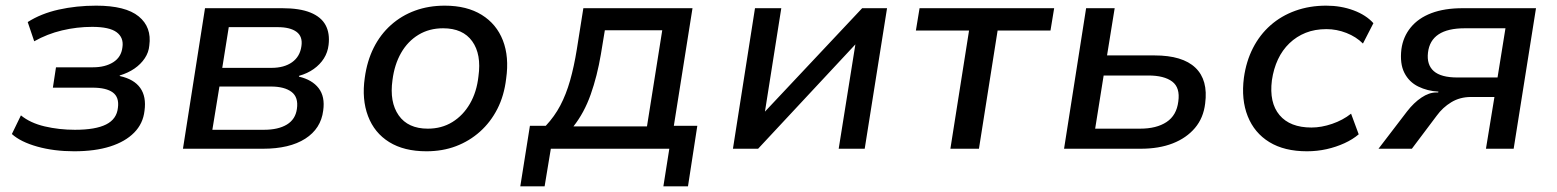

<svg xmlns="http://www.w3.org/2000/svg" viewBox="-20 -526 5508 679"><path d="M242 9Q171 9 112 -7.5Q53 -24 22 -52L54 -118Q87 -91 138 -79Q189 -67 245 -67Q318 -67 355.5 -86Q393 -105 397 -145Q402 -182 379 -199Q356 -216 307 -216H167L178 -288H309Q352 -288 380.5 -306Q409 -324 413 -359Q418 -393 392.5 -412Q367 -431 306 -431Q252 -431 199.5 -418.5Q147 -406 101 -380L78 -448Q125 -478 187.5 -492Q250 -506 320 -506Q424 -506 470.5 -468Q517 -430 508 -365Q506 -341 492 -320Q478 -299 455.5 -283.5Q433 -268 403 -259L404 -257Q454 -246 476 -215Q498 -184 491 -134Q486 -89 454.5 -57Q423 -25 369.5 -8Q316 9 242 9Z M627 0 705 -497H978Q1040 -497 1078 -481.5Q1116 -466 1131.5 -437Q1147 -408 1142 -367Q1139 -341 1125.5 -319.5Q1112 -298 1089.5 -282Q1067 -266 1038 -258L1037 -255Q1084 -244 1107 -214Q1130 -184 1123 -135Q1115 -71 1059.5 -35.5Q1004 0 910 0ZM731 -67H913Q964 -67 994.5 -85.5Q1025 -104 1030 -141Q1036 -182 1011 -201Q986 -220 938 -220H756ZM766 -286H940Q985 -286 1013 -306Q1041 -326 1046 -363Q1051 -397 1028.5 -413.5Q1006 -430 962 -430H789Z M1488 9Q1409 9 1356.5 -23.5Q1304 -56 1281.5 -115.5Q1259 -175 1270 -251Q1278 -310 1301.5 -357Q1325 -404 1362.5 -437.5Q1400 -471 1448 -488.5Q1496 -506 1553 -506Q1631 -506 1683.5 -473.5Q1736 -441 1758.5 -383Q1781 -325 1770 -248Q1763 -188 1739 -141Q1715 -94 1677.5 -60.5Q1640 -27 1592.5 -9Q1545 9 1488 9ZM1493 -71Q1542 -71 1580 -94.5Q1618 -118 1642 -159.5Q1666 -201 1672 -256Q1683 -334 1650 -380Q1617 -426 1547 -426Q1498 -426 1460 -403Q1422 -380 1398.5 -339Q1375 -298 1368 -243Q1357 -165 1390 -118Q1423 -71 1493 -71Z M1820 133 1854 -81H1910Q1941 -114 1961.5 -153Q1982 -192 1996 -241Q2010 -290 2020 -352L2043 -497H2429L2363 -81H2446L2413 133H2326L2347 0H1928L1906 133ZM2008 -79H2268L2322 -419H2119L2105 -334Q2092 -257 2069 -192Q2046 -127 2008 -79Z M2572 0 2650 -497H2743L2685 -130H2684L3029 -497H3117L3038 0H2946L3005 -369L2661 0Z M3341 0 3407 -418H3219L3232 -497H3708L3695 -418H3508L3442 0Z M3743 0 3821 -497H3922L3895 -330H4063Q4162 -330 4207.5 -286.5Q4253 -243 4242 -160Q4236 -109 4206 -73.5Q4176 -38 4127.5 -19Q4079 0 4014 0ZM3853 -71H4012Q4070 -71 4105.5 -94.5Q4141 -118 4147 -167Q4154 -216 4125.5 -237.5Q4097 -259 4041 -259H3883Z M4602 9Q4522 9 4469 -23.5Q4416 -56 4392.5 -115Q4369 -174 4379 -251Q4387 -309 4411 -356Q4435 -403 4473 -436.5Q4511 -470 4561 -488Q4611 -506 4670 -506Q4722 -506 4766.5 -489.5Q4811 -473 4837 -444L4800 -372Q4776 -396 4741.5 -409.5Q4707 -423 4671 -423Q4630 -423 4597.5 -410Q4565 -397 4540 -373Q4515 -349 4499.5 -316Q4484 -283 4478 -242Q4468 -163 4505 -119Q4542 -75 4618 -75Q4653 -75 4691 -88Q4729 -101 4758 -124L4785 -51Q4764 -33 4734.5 -19.5Q4705 -6 4671.5 1.5Q4638 9 4602 9Z M4855 0 4956 -132Q4980 -163 5007 -181Q5034 -199 5059 -199H5066L5067 -202Q5028 -204 4995.5 -220Q4963 -236 4946.5 -268.5Q4930 -301 4936 -352Q4942 -396 4969 -429Q4996 -462 5042 -479.5Q5088 -497 5153 -497H5412L5333 0H5235L5265 -183H5182Q5143 -183 5112.5 -164.5Q5082 -146 5061 -117L4973 0ZM5134 -252H5276L5304 -426H5160Q5100 -426 5067.5 -404.5Q5035 -383 5030 -340Q5025 -297 5050.5 -274.5Q5076 -252 5134 -252Z"/></svg>

Font: Nunito Sans 7pt Medium
Style: Italic
Weight: 500
Italic angle: -9°
Designer: Vernon Adams
Foundry: Vernon Adams
Version: Version 3.101;gftools[0.9.27]